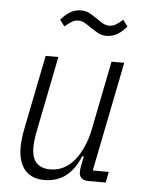

<svg xmlns="http://www.w3.org/2000/svg" viewBox="-52 -759 609 813"><g transform="rotate(5 252.0 -352.5)"><path d="M181 -512 117 -191Q113 -172 111 -153Q109 -134 109 -122Q109 -77 129.5 -56Q150 -35 188 -35Q219 -35 245 -48.5Q271 -62 291 -87Q311 -112 325.5 -145Q340 -178 347 -211L407 -512H461L368 -46H436L427 0H354Q314 0 314 -36Q314 -42 315 -50.5Q316 -59 318 -66L325 -102H318Q272 12 167 12Q112 12 83.5 -22Q55 -56 55 -117Q55 -149 63 -192L127 -512ZM376 -619Q356 -619 341 -627Q326 -635 310 -646Q290 -660 278 -666.5Q266 -673 252 -673Q237 -673 224 -665Q211 -657 195 -643L175 -670Q192 -691 213 -704Q234 -717 260 -717Q280 -717 295 -709Q310 -701 326 -690Q346 -676 358 -669.5Q370 -663 384 -663Q399 -663 412 -671Q425 -679 441 -693L461 -666Q444 -645 423 -632Q402 -619 376 -619Z"/></g></svg>

Font: IBM Plex Sans Cond Light
Style: Italic
Weight: 300
Width: 3
Italic angle: -11°
Designer: Mike Abbink, Paul van der Laan, Pieter van Rosmalen
Foundry: Bold Monday
Version: Version 1.3